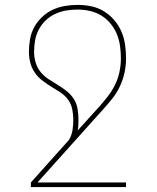

<svg xmlns="http://www.w3.org/2000/svg" viewBox="-20 -548 640 783"><path d="M494 215H106V196L261 23Q272 5 275.5 -16Q279 -37 279 -59H300Q300 -48 299.5 -37.5Q299 -27 297 -16L382 -110Q401 -131 418.5 -153.5Q436 -176 448.5 -201Q461 -226 467 -254Q473 -282 473 -310Q473 -335 469.5 -360.5Q466 -386 456.5 -409Q447 -432 430.5 -452Q414 -472 392.5 -485Q371 -498 346 -503.5Q321 -509 296 -509Q272 -509 249 -505Q226 -501 204.5 -491Q183 -481 166 -464.5Q149 -448 138 -427Q127 -406 123 -383Q119 -360 119 -336Q119 -314 125.5 -292.5Q132 -271 146 -254Q160 -237 178.5 -225Q197 -213 216 -201.5Q235 -190 252.5 -176Q270 -162 281.5 -143.5Q293 -125 296.5 -103Q300 -81 300 -59H279Q279 -81 274.5 -103Q270 -125 257 -142.5Q244 -160 225 -172Q206 -184 187.5 -195.5Q169 -207 151.5 -220.5Q134 -234 121.5 -252.5Q109 -271 103.5 -292.5Q98 -314 98 -336Q98 -362 102.5 -388Q107 -414 119.5 -437Q132 -460 151.5 -478.5Q171 -497 194.5 -508Q218 -519 244 -523.5Q270 -528 296 -528Q324 -528 351.5 -522.5Q379 -517 403 -502.5Q427 -488 445.5 -466.5Q464 -445 475 -419.5Q486 -394 490 -366Q494 -338 494 -310Q494 -280 487.5 -250.5Q481 -221 468 -194Q455 -167 436 -143.5Q417 -120 397 -98L133 196H494Z"/></svg>

Font: Iosevka HT Thin Extended
Style: Regular
Weight: 100
Width: 7
Monospace: yes
Designer: Belleve Invis
Foundry: Belleve Invis
Version: Version 32.3.0; ttfautohint (v1.8.4)